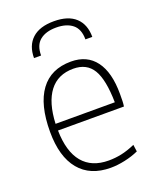

<svg xmlns="http://www.w3.org/2000/svg" viewBox="-143 -849 772 944"><g transform="rotate(-20 243.0 -377.5)"><path d="M101 -627Q101 -692 140 -728Q179 -764 254 -764Q329 -764 367.5 -728Q406 -692 406 -627H370Q370 -681 339 -706Q308 -731 254 -731Q200 -731 169 -706Q138 -681 138 -627ZM272 9Q165 9 108 -60Q51 -129 51 -259Q51 -401 105.5 -475Q160 -549 265 -549Q349 -549 393.5 -489.5Q438 -430 438 -317Q438 -294 437.5 -279Q437 -264 435 -252H90Q92 -141 139 -84.5Q186 -28 275 -28Q309 -28 342 -35Q375 -42 414 -59L419 -23Q386 -8 346.5 0.5Q307 9 272 9ZM264 -512Q183 -512 139 -454.5Q95 -397 90 -287H400Q398 -406 366 -459Q334 -512 264 -512Z"/></g></svg>

Font: Encode Sans Narrow
Style: Thin
Weight: 250
Designer: Pablo Impallari, Andres Torresi
Foundry: Pablo Impallari, Andres Torresi
Version: Version 1.000; ttfautohint (v1.00) -l 8 -r 50 -G 200 -x 14 -